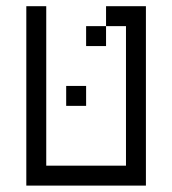

<svg xmlns="http://www.w3.org/2000/svg" viewBox="-20 -582 540 602"><path d="M250 -250V-312.5H187.5V-250ZM62.5 -562.5V0H437.5V-562.5H312.5V-500H250V-437.5H312.5V-500H375V-62.5H125Q125 -62.5 125 -562.5Z"/></svg>

Font: UnifontExMono
Style: Regular
Weight: 500
Version: Version 15.0.06